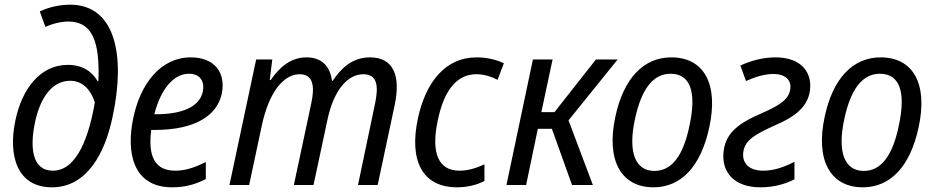

<svg xmlns="http://www.w3.org/2000/svg" viewBox="-20 -790 3992 820"><path d="M202 10C352 10 429 -137 461 -292C517 -553 473 -770 279 -770C235 -770 186 -759 150 -741L174 -675C207 -690 242 -698 272 -698C363 -698 401 -630 401 -486C401 -474 401 -457 400 -443H397C376 -480 337 -513 270 -513C151 -513 74 -410 46 -277C14 -128 51 10 202 10ZM206 -61C115 -61 108 -164 129 -265C152 -377 205 -445 280 -445C333 -445 368 -406 385 -353C362 -217 312 -61 206 -61Z M715 10C772 10 815 -3 859 -25V-98C811 -74 770 -61 729 -61C642 -61 611 -121 626 -235H640C816 -235 907 -298 927 -389C946 -481 895 -545 795 -545C666 -545 579 -432 549 -285C519 -143 545 10 715 10ZM787 -475C836 -475 855 -441 846 -398C831 -330 751 -302 645 -302H639C669 -418 726 -475 787 -475Z M960 0H1044L1098 -253C1129 -400 1193 -473 1260 -473C1325 -473 1322 -407 1309 -347L1235 0H1319L1379 -281C1406 -406 1465 -473 1532 -473C1592 -473 1598 -421 1581 -344L1509 0H1593L1666 -343C1691 -463 1663 -545 1560 -545C1485 -545 1437 -499 1401 -445H1398C1389 -509 1353 -545 1288 -545C1219 -545 1170 -498 1136 -448H1132L1143 -536H1074Z M1932 10C1975 10 2016 0 2049 -17V-88C2012 -71 1977 -61 1942 -61C1854 -61 1819 -134 1850 -277C1874 -394 1925 -473 2014 -473C2050 -473 2082 -461 2105 -449L2132 -520C2098 -536 2057 -545 2016 -545C1880 -545 1798 -437 1765 -285C1726 -105 1783 10 1932 10Z M2143 0H2227L2277 -240H2337L2423 0H2512L2408 -276L2618 -536H2525L2348 -311H2292L2340 -536H2256Z M2771 10C2889 10 2973 -79 3009 -245C3050 -432 2986 -545 2847 -545C2729 -545 2643 -456 2608 -291C2568 -106 2632 10 2771 10ZM2775 -60C2693 -60 2661 -140 2692 -282C2720 -413 2771 -475 2844 -475C2927 -475 2956 -400 2925 -255C2898 -123 2848 -60 2775 -60Z M3227 10C3284 10 3331 -3 3373 -24V-99C3332 -78 3288 -61 3240 -61C3173 -61 3145 -99 3156 -149C3167 -196 3212 -219 3288 -254C3358 -284 3421 -321 3437 -391C3455 -477 3404 -545 3293 -545C3238 -545 3187 -531 3142 -510L3166 -444C3202 -460 3243 -474 3282 -474C3339 -474 3363 -444 3354 -403C3344 -358 3295 -334 3230 -305C3159 -274 3089 -237 3073 -160C3053 -62 3110 10 3227 10Z M3665 10C3783 10 3867 -79 3903 -245C3944 -432 3880 -545 3741 -545C3623 -545 3537 -456 3502 -291C3462 -106 3526 10 3665 10ZM3669 -60C3587 -60 3555 -140 3586 -282C3614 -413 3665 -475 3738 -475C3821 -475 3850 -400 3819 -255C3792 -123 3742 -60 3669 -60Z"/></svg>

Font: Noto Sans SemiCondensed
Style: Italic
Weight: 400
Width: 4
Italic angle: -12°
Designer: Monotype Design Team
Foundry: Monotype Imaging Inc.
Version: Version 2.013